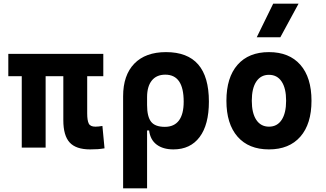

<svg xmlns="http://www.w3.org/2000/svg" viewBox="-20 -815 1798 1060"><path d="M477.5 9.8Q399.3 9.8 364.4 -28.6Q329.6 -66.9 329.6 -151.4V-517.6H461.4V-189Q461.4 -150.4 469.9 -133.1Q478.4 -115.7 506.8 -115.7Q515.1 -115.7 524.3 -116.7Q533.4 -117.7 545.4 -119.6L557.1 3.9Q536.6 7.3 520 8.5Q503.4 9.8 477.5 9.8ZM100.1 0V-517.6H231.9V0ZM25.9 -394.5V-517.6H550.3V-394.5Z M937.5 9.8Q880.4 9.8 845 -16.6Q809.6 -43 803.2 -94.7H750.5L792 -234.9Q792 -171.4 814 -143.1Q835.9 -114.7 890.1 -114.7Q941.4 -114.7 967.8 -149.7Q994.1 -184.6 994.1 -253.9Q994.1 -328.6 968.8 -365.7Q943.4 -402.8 892.6 -402.8Q844.2 -402.8 818.1 -370.4Q792 -337.9 792 -278.8L659.7 -283.2Q659.7 -399.9 721.4 -463.6Q783.2 -527.3 896.5 -527.3Q1015.1 -527.3 1074.2 -459.2Q1133.3 -391.1 1133.3 -253.9Q1133.3 -126.5 1082 -58.3Q1030.8 9.8 937.5 9.8ZM659.7 224.6V-283.2H792V224.6Z M1464.8 9.8Q1353 9.8 1291.5 -60.5Q1230 -130.9 1230 -258.8Q1230 -387.2 1291.5 -457.3Q1353 -527.3 1464.8 -527.3Q1576.7 -527.3 1638.2 -457.3Q1699.7 -387.2 1699.7 -258.8Q1699.7 -130.9 1638.2 -60.5Q1576.7 9.8 1464.8 9.8ZM1465.1 -115.7Q1510.3 -115.7 1534.9 -153.1Q1559.6 -190.5 1559.6 -258.9Q1559.6 -327.6 1534.9 -364.7Q1510.3 -401.9 1464.8 -401.9Q1419.9 -401.9 1395 -364.7Q1370.1 -327.5 1370.1 -258.8Q1370.1 -190.4 1395 -153.1Q1419.9 -115.7 1465.1 -115.7ZM1397.5 -609.4 1488.3 -794.9H1628.4L1527.8 -609.4Z"/></svg>

Font: Cascadia Code PL
Style: Regular
Weight: 400
Monospace: yes
Designer: Aaron Bell
Foundry: Saja Typeworks
Version: Version 2102.003